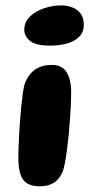

<svg xmlns="http://www.w3.org/2000/svg" viewBox="-20 -656 369 692"><path d="M123.5 15.5Q93.5 15.5 76.5 4Q59.5 -7.5 52.8 -30.8Q46 -54 46 -89Q46 -105.5 47 -127.8Q48 -150 49.2 -175Q50.5 -200 52.5 -225.8Q54.5 -251.5 57 -275.5Q59.5 -299.5 62.2 -319Q65 -338.5 68 -350.5Q80.5 -386.5 105 -404.2Q129.5 -422 167.5 -422Q203.5 -422 220 -395.8Q236.5 -369.5 236.5 -322.5Q236.5 -306.5 235.5 -282.2Q234.5 -258 232.5 -229.8Q230.5 -201.5 227.8 -172.2Q225 -143 221.5 -116.2Q218 -89.5 214 -68.8Q210 -48 205.5 -36.5Q193 -8.5 172.8 3.5Q152.5 15.5 123.5 15.5ZM160.5 -491.5Q108.5 -491.5 88 -508.8Q67.5 -526 67.5 -548.5Q67.5 -577 88 -596.5Q108.5 -616 139 -626.2Q169.5 -636.5 199.5 -636.5Q222 -636.5 240.8 -629.2Q259.5 -622 270.8 -606.8Q282 -591.5 282 -567Q282 -540 265.2 -523.2Q248.5 -506.5 220.8 -499Q193 -491.5 160.5 -491.5Z"/></svg>

Font: Gluten Medium
Style: Regular
Weight: 500
Designer: Tyler Finck
Foundry: Etcetera Type Company
Version: Version 1.300